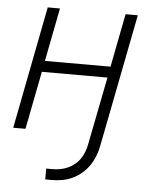

<svg xmlns="http://www.w3.org/2000/svg" viewBox="-53 -574 656 828"><g transform="rotate(5 275.0 -160.0)"><path d="M174 210V163H202Q218 163 234.5 160Q251 157 267 150Q283 143 297 131.5Q311 120 320.5 105.5Q330 91 336 75.5Q342 60 345 43L403 -251H119L70 0H17L120 -530H173L128 -299H412L457 -530H510L398 43Q394 66 385.5 88Q377 110 364 129.5Q351 149 332 165.5Q313 182 291.5 192Q270 202 247.5 206Q225 210 202 210Z"/></g></svg>

Font: Lode Dark Term
Style: Italic
Weight: 400
Italic angle: -11°
Monospace: yes
Designer: Belleve Invis
Foundry: Belleve Invis
Version: Version 29.2.0